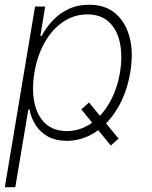

<svg xmlns="http://www.w3.org/2000/svg" viewBox="-20 -573 632 797"><path d="M349.6 -147.5 472.2 2.4 439.9 31.2 317.4 -119.1ZM0 204.1 125.5 -545.9H167.5L147.5 -423.8H152.8Q171.4 -459 199.5 -488.5Q227.5 -518.1 265.4 -535.9Q303.2 -553.7 350.1 -553.2Q416 -553.7 458.7 -517.6Q501.5 -481.4 518.1 -417.7Q534.7 -354 520.5 -271.5Q506.8 -189.5 469 -125.2Q431.2 -61 376.7 -24.9Q322.3 11.2 256.8 11.7Q210.4 11.2 178.5 -6.6Q146.5 -24.4 127.7 -54.2Q108.9 -84 102.1 -119.1H97.7L43.5 204.1ZM257.3 -28.8Q313 -29.3 358.6 -61Q404.3 -92.8 435.3 -147.9Q466.3 -203.1 478 -272Q489.3 -340.3 477.8 -395Q466.3 -449.7 432.6 -481.4Q398.9 -513.2 342.8 -513.2Q287.1 -513.2 241.5 -481.9Q195.8 -450.7 165 -396Q134.3 -341.3 123 -272Q111.3 -202.1 122.8 -147Q134.3 -91.8 168.2 -60.5Q202.1 -29.3 257.3 -28.8Z"/></svg>

Font: Inter Tight ExtraLight
Style: Italic
Weight: 250
Italic angle: -9.39999°
Designer: Rasmus Andersson
Foundry: rsms
Version: Version 3.004